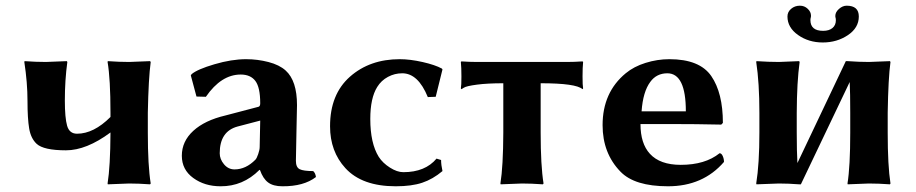

<svg xmlns="http://www.w3.org/2000/svg" viewBox="-20 -648 3234 678"><path d="M77.1 -291Q77.1 -356 65.9 -429.2L66.9 -432.1Q106.9 -429.2 142.1 -429.2Q142.1 -429.2 215.8 -432.1L217.8 -429.2Q209 -365.2 209 -293Q209 -231.9 217 -203.9Q225.1 -175.8 252 -175.8Q311 -175.8 370.1 -234.9V-250Q370.1 -369.1 359.9 -429.2L360.8 -432.1Q400.9 -429.2 436 -429.2L509.8 -432.1L512.2 -429.2Q504.4 -372.1 502 -250V-179.2Q502 -63 512.2 0L509.8 2.9Q469.7 0 436 0Q436 0 360.8 2.9L359.9 0Q369.6 -60.1 370.1 -179.2V-180.2Q285.2 -117.2 212.9 -117.2Q134.3 -117.2 109.4 -140.1Q88.9 -159.2 83 -194.3Q77.1 -229.5 77.1 -291Z M898.9 -222.2 818.8 -201.2Q755.9 -184.1 755.9 -106.9Q755.9 -85.9 771 -67.9Q786.1 -49.8 808.1 -49.8Q848.1 -49.8 881.8 -84Q886.7 -88.9 891.8 -104Q897 -119.1 897 -128.9ZM1024.9 -80.1Q1024.9 -57.1 1038.3 -50.5Q1051.8 -43.9 1085.9 -43.9Q1093.8 -37.1 1095.7 -22.9Q1052.7 10.3 977.1 9.8Q944.8 9.8 926.8 -3.7Q908.7 -17.1 897.9 -47.9H896Q837.9 10.3 758.8 9.8Q702.6 9.8 662.4 -19.5Q622.1 -48.8 622.1 -98.1Q622.1 -148.9 662.6 -186Q703.1 -223.1 775.9 -240.2L893.1 -271Q898.9 -272.9 898.9 -283.2Q898.9 -339.4 881.8 -362.1Q864.7 -384.8 830.1 -384.8Q761.2 -384.8 707 -306.2L673.8 -307.1L653.8 -381.8L656.7 -386.2Q676.8 -403.3 737.3 -421.1Q797.9 -439 849.1 -439Q889.2 -439 928 -429Q966.8 -418.9 988.8 -398.9Q1028.8 -362.8 1028.8 -276.9Q1028.8 -273.9 1026.9 -185.5Q1024.9 -97.2 1024.9 -80.1Z M1400.4 -389.2Q1373.5 -389.2 1349.9 -376.5Q1326.2 -363.8 1312 -340.8Q1287.6 -301.8 1287.6 -228Q1287.6 -142.1 1317.4 -94.2Q1331.5 -72.3 1356.9 -56.2Q1382.3 -40 1404.3 -40Q1481.4 -40 1521.5 -87.9L1537.6 -83Q1537.6 -65.9 1542.5 -43.9Q1508.3 -15.1 1470.9 -2.7Q1433.6 9.8 1377.4 9.8Q1258.3 9.8 1199.7 -54.2Q1145.5 -113.3 1145.5 -202.1Q1145.5 -314.9 1215.6 -377Q1285.6 -439 1391.6 -439Q1427.7 -439 1472.2 -429Q1516.6 -418.9 1540.5 -405.8L1542.5 -402.8L1518.6 -306.2L1490.7 -305.2Q1456.5 -389.2 1400.4 -389.2Z M1757.3 -354Q1701.2 -354 1664.1 -349.1Q1627 -344.2 1618.2 -338.4L1609.4 -333L1607.4 -335.9Q1609.4 -345.7 1609.4 -377.9Q1609.4 -410.2 1607.4 -429.2L1609.4 -431.2Q1639.2 -429.2 1664.1 -429.2H1982.4Q2007.3 -429.2 2037.1 -431.2L2039.1 -429.2Q2037.1 -410.2 2037.1 -378.2Q2037.1 -346.2 2039.1 -335.9L2037.1 -333Q2014.2 -354 1889.2 -354V-180.2Q1889.2 -63 1899.4 0L1897 2.9Q1856.9 0 1823.2 0L1748 2.9L1747.1 0Q1756.8 -60.1 1757.3 -180.2Z M2245.6 -254.9H2401.9Q2401.9 -388.7 2336.9 -389.2Q2298.3 -389.2 2276.4 -358.9Q2250.5 -324.2 2245.6 -254.9ZM2521 -106.9Q2527.8 -106.9 2532.2 -96.9Q2536.6 -86.9 2536.6 -76.2Q2462.4 9.8 2338.9 9.8Q2220.7 9.8 2170.9 -42Q2107.9 -106.9 2107.9 -206.1Q2107.9 -321.8 2189.5 -389.2Q2218.3 -413.1 2259.8 -426Q2301.3 -439 2343.8 -439Q2450.7 -439 2491.7 -379.4Q2532.7 -319.8 2532.7 -213.9L2526.9 -208Q2440.9 -210 2341.3 -210H2241.7Q2241.7 -141.1 2274.9 -105Q2310.5 -65.9 2383.8 -65.9Q2470.2 -65.9 2521 -106.9Z M3012.7 -589.8Q3012.7 -549.8 2974.1 -523.9Q2935.5 -498 2885.5 -498Q2835.4 -498 2798.1 -524.4Q2760.7 -550.8 2760.7 -589.8Q2760.7 -606 2773.7 -616.9Q2786.6 -627.9 2804.7 -627.9Q2820.8 -627.9 2832.3 -616.9Q2843.8 -606 2843.8 -592.8Q2843.8 -587.9 2842.8 -585Q2841.8 -582 2841.8 -577.1Q2841.8 -539.1 2886.7 -539.1Q2907.7 -539.1 2919.7 -549.1Q2931.6 -559.1 2931.6 -576.2Q2931.6 -582 2930.7 -585Q2929.7 -586.9 2929.7 -591.8Q2929.7 -605 2942.6 -616.5Q2955.6 -627.9 2969.7 -627.9Q3012.7 -627.9 3012.7 -589.8ZM2801.8 2.9Q2764.6 0 2730.5 0L2651.4 2.9L2650.4 0Q2661.6 -68.8 2661.6 -180.2V-249Q2661.6 -356 2650.4 -429.2L2651.4 -432.1Q2695.3 -429.2 2730.5 -429.2L2801.8 -432.1L2803.7 -429.2Q2793.9 -358.4 2793.5 -249V-180.2Q2793.5 -111.8 2795.9 -72.3L2966.8 -432.1H2973.6Q3013.7 -429.2 3048.3 -429.2L3122.6 -432.1L3124.5 -429.2Q3116.7 -372.1 3114.7 -250V-179.2Q3114.7 -63 3124.5 0L3122.6 2.9Q3082.5 0 3048.3 0L2973.6 2.9L2972.7 0Q2982.4 -60.1 2982.4 -179.2V-250Q2982.4 -320.8 2980.5 -358.4L2808.1 2.9Z"/></svg>

Font: Linux Biolinum
Style: Bold
Weight: 700
Designer: Philipp H. Poll
Foundry: Philipp H. Poll
Version: Version 1.3.2 ; ttfautohint (v0.9)